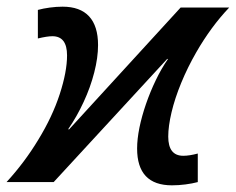

<svg xmlns="http://www.w3.org/2000/svg" viewBox="-55 -551 714 581"><path d="M543.5 0Q526.9 4.4 506.1 7.1Q485.4 9.8 465.3 9.8Q359.9 9.8 359.9 -101.6Q359.9 -129.9 366.9 -164.6Q374 -199.2 386.7 -236.1Q399.4 -272.9 416.3 -308.1Q433.1 -343.3 453.1 -372.1L451.2 -373L107.4 0H-35.2Q19.5 -59.6 61 -128.4Q103.5 -197.8 125.7 -265.9Q147.9 -334 147.9 -383.3Q147.9 -441.4 103.5 -441.4Q87.9 -441.4 59.6 -434.6V-521Q75.7 -525.4 95.7 -528.1Q115.7 -530.8 134.3 -530.8Q187.5 -530.8 214.6 -501.5Q241.7 -472.2 241.7 -414.6Q241.7 -376.5 230.2 -331.8Q218.8 -287.1 198.2 -242.7Q177.7 -198.2 151.4 -160.2L153.8 -159.2L491.7 -528.3H638.7Q610.8 -499 585.9 -465.1Q561 -431.2 539.1 -393.1Q512.7 -347.2 493.4 -300.3Q474.1 -253.4 464.1 -211.2Q454.1 -168.9 454.1 -137.7Q454.1 -79.6 499.5 -79.6Q518.1 -79.6 543.5 -86.4Z"/></svg>

Font: Arimo Medium
Style: Italic
Weight: 500
Italic angle: -12°
Designer: Steve Matteson
Foundry: Monotype Imaging Inc.
Version: Version 1.33